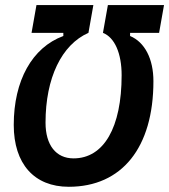

<svg xmlns="http://www.w3.org/2000/svg" viewBox="-20 -713 655 743"><path d="M121.1 -693.4 102.1 -585.9H225.1V-573.7C104.5 -529.3 33.2 -401.4 33.2 -229.5C33.2 -79.1 112.3 9.8 246.1 9.8C452.1 9.8 573.7 -142.1 573.7 -398.9C573.7 -484.9 540.5 -549.8 483.4 -573.7V-585.9H595.7L614.7 -693.4H397.5L378.4 -585.9C423.8 -567.9 450.7 -506.8 450.7 -421.9C450.7 -219.7 381.8 -100.1 264.6 -100.1C196.8 -100.1 156.2 -151.4 156.2 -238.3C156.2 -411.1 218.3 -540 322.3 -585.9L341.3 -693.4Z"/></svg>

Font: Cascadia Code SemiBold
Style: Italic
Weight: 600
Italic angle: -10°
Monospace: yes
Designer: Aaron Bell
Foundry: Saja Typeworks
Version: Version 2404.023